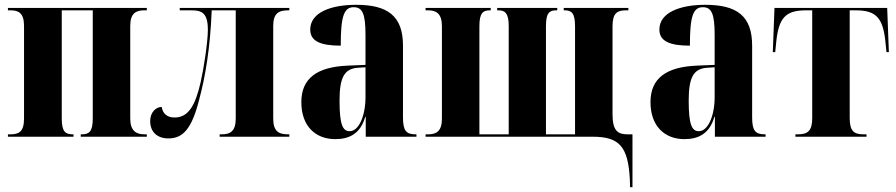

<svg xmlns="http://www.w3.org/2000/svg" viewBox="-20 -569 3730 799"><path d="M13 0H286V-10H283C252 -10 237 -21 237 -76V-526H366V-76C366 -21 351 -10 320 -10H316V0H591V-10H581C546 -10 522 -25 522 -76V-461C522 -514 546 -526 580 -526H591V-536H13V-526H24C58 -526 80 -514 80 -461V-76C80 -21 59 -10 24 -10H13Z M681 7C741 7 778 -32 809 -155C834 -248 855 -369 861 -526H961V-76C961 -23 939 -10 902 -10H894V0H1184V-10H1179C1139 -10 1117 -23 1117 -76V-461C1117 -513 1139 -526 1179 -526H1184V-536H728V-526H777C819 -526 845 -516 845 -445C845 -395 828 -284 815 -227C792 -127 763 -80 706 -80C676 -80 657 -96 653 -124C630 -124 605 -103 605 -65C605 -20 634 7 681 7Z M1375 10C1434 10 1480 -13 1500 -83H1502V0H1713V-10H1710C1670 -10 1657 -25 1657 -81V-379C1657 -504 1592 -549 1462 -549C1357 -549 1271 -517 1271 -446C1271 -398 1313 -379 1398 -379C1398 -501 1411 -539 1452 -539C1488 -539 1501 -512 1501 -424V-299L1429 -296C1299 -291 1234 -243 1234 -144C1234 -43 1294 10 1375 10ZM1435 -23C1406 -23 1393 -51 1393 -150C1393 -245 1412 -283 1469 -287L1501 -289V-165C1501 -88 1474 -23 1435 -23Z M2601 177 2602 210H2612V-10H2591C2552 -10 2529 -24 2529 -93V-460C2529 -515 2549 -526 2585 -526H2595V-536H2326V-526H2330C2358 -526 2373 -515 2373 -460V-10H2252V-460C2252 -515 2266 -526 2294 -526H2299V-536H2049V-526H2054C2081 -526 2097 -515 2097 -461V-10H1975V-460C1975 -515 1990 -526 2018 -526H2022V-536H1751V-526H1762C1796 -526 1819 -512 1819 -460V-75C1819 -23 1796 -10 1762 -10H1751V0H2447C2558 0 2594 42 2601 177Z M2828 10C2887 10 2933 -13 2953 -83H2955V0H3166V-10H3163C3123 -10 3110 -25 3110 -81V-379C3110 -504 3045 -549 2915 -549C2810 -549 2724 -517 2724 -446C2724 -398 2766 -379 2851 -379C2851 -501 2864 -539 2905 -539C2941 -539 2954 -512 2954 -424V-299L2882 -296C2752 -291 2687 -243 2687 -144C2687 -43 2747 10 2828 10ZM2888 -23C2859 -23 2846 -51 2846 -150C2846 -245 2865 -283 2922 -287L2954 -289V-165C2954 -88 2927 -23 2888 -23Z M3290 0H3586V-10H3572C3532 -10 3516 -26 3516 -78V-526H3541C3626 -526 3655 -495 3665 -392L3669 -352H3679L3672 -536H3203L3196 -352H3206L3210 -392C3220 -495 3249 -526 3334 -526H3360V-78C3360 -26 3343 -10 3301 -10H3290Z"/></svg>

Font: Noto Serif Display Condensed ExtraBold
Style: Regular
Weight: 800
Width: 3
Designer: Monotype Design Team
Foundry: Monotype Imaging Inc.
Version: Version 2.009